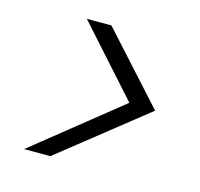

<svg xmlns="http://www.w3.org/2000/svg" viewBox="-76 -663 652 627"><g transform="rotate(15 250.0 -350.0)"><path d="M56 -118 349 -353 144 -582H227L437 -350L145 -118Z"/></g></svg>

Font: DM Sans 17pt Light
Style: Italic
Weight: 300
Italic angle: -10°
Version: Version 4.004;gftools[0.9.30]